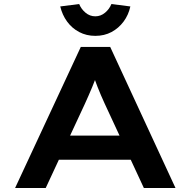

<svg xmlns="http://www.w3.org/2000/svg" viewBox="-20 -933 946 953"><path d="M55 0 381 -700H527L851 0H694L499 -420Q490 -440 481 -460.5Q472 -481 464 -502Q456 -523 448.5 -543.5Q441 -564 435 -585H468Q462 -563 454 -542Q446 -521 437.5 -500.5Q429 -480 420 -459.5Q411 -439 401 -417L207 0ZM204 -140 255 -260H646L675 -140ZM453 -755Q409 -755 373 -774Q337 -793 313 -826Q289 -859 279 -901L373 -913Q383 -888 404.5 -870Q426 -852 453 -852Q480 -852 501.5 -870Q523 -888 533 -913L627 -901Q618 -859 593.5 -826Q569 -793 533.5 -774Q498 -755 453 -755Z"/></svg>

Font: Lexend Peta SemiBold
Style: Regular
Weight: 600
Designer: Bonnie Shaver-Troup, Thomas Jockin
Foundry: Lexend
Version: Version 1.007